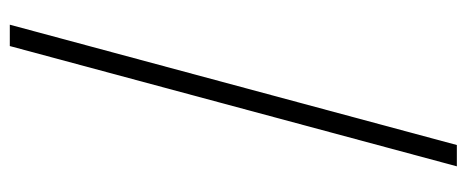

<svg xmlns="http://www.w3.org/2000/svg" viewBox="-288 -512 911 374"><g transform="rotate(-90 167.0 -325.5)"><path d="M305.4 -761.4 71 109.4H29.5L263.8 -761.4Z"/></g></svg>

Font: Inter Extra Light BETA
Style: Regular
Weight: 200
Designer: Rasmus Andersson
Foundry: rsms
Version: Version 3.011;git-f93a4a705